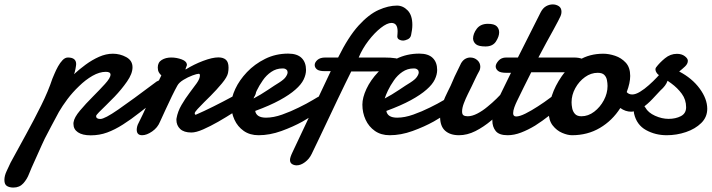

<svg xmlns="http://www.w3.org/2000/svg" viewBox="-138 -597 3207 865"><path d="M-77.6 248Q-95.2 248 -106.7 241Q-118.2 233.9 -118.2 213.9Q-118.2 194.8 -107.9 173.3Q-97.7 151.9 -90.3 135.7Q-56.2 72.8 -20 7.1Q16.1 -58.6 47.6 -122.1Q79.1 -185.5 98.1 -242.7Q101.6 -250.5 107.9 -265.9Q114.3 -281.2 123.5 -297.9Q132.8 -314.5 144 -326.2Q155.3 -337.9 168 -337.9Q205.1 -337.9 205.1 -308.1Q205.1 -302.7 201.9 -285.9Q198.7 -269 195.3 -262.7Q219.2 -284.7 248 -305.9Q276.9 -327.1 308.3 -341.1Q339.8 -355 370.6 -355Q402.8 -355 430.9 -339.6Q459 -324.2 459 -293.9Q459 -265.1 434.3 -229.7Q409.7 -194.3 377.9 -161.1Q359.4 -141.6 340.3 -123.3Q321.3 -105 308.3 -91.8Q295.4 -78.6 294.9 -74.2Q294.9 -61 314 -61Q333.5 -61 394.5 -103.3Q455.6 -145.5 567.4 -229.5Q582.5 -238.3 591.3 -238.3Q602.1 -238.3 607.4 -230.2Q612.8 -222.2 612.8 -210.4Q612.8 -197.8 606.2 -184.6Q599.6 -171.4 586.4 -162.6Q535.6 -125 493.2 -91.3Q451.7 -58.6 416 -36.1Q379.4 -12.7 344.7 0Q310.1 12.7 270.5 12.7Q233.4 12.7 213.1 -1Q192.9 -14.6 192.9 -38.6V-42.5L193.4 -46.4Q196.3 -67.9 222.4 -98.9Q248.5 -129.9 279.8 -161.1Q310.1 -191.4 335 -218.8Q359.9 -246.1 359.9 -260.7Q359.9 -273.4 338.9 -273.4Q310.1 -273.4 278.6 -255.4Q247.1 -237.3 218.3 -209Q188.5 -180.7 165.5 -149.9Q142.6 -119.1 127.4 -92.8L94.2 -30.8Q83 -9.8 75 5.9Q66.9 21.5 64 26.9Q60.5 33.2 51 54.7Q41.5 76.2 27.8 106.4Q14.2 136.2 4.6 158Q-4.9 179.7 -6.8 185.5Q-16.1 210.4 -33.2 229.2Q-50.3 248 -77.6 248Z M502.4 12.2Q478 12.2 478 -12.7Q478 -18.1 479.7 -26.1Q481.4 -34.2 486.8 -43.9Q495.1 -59.6 504.9 -80.8Q514.6 -102.1 525.4 -125Q537.1 -149.9 552.5 -182.4Q567.9 -214.8 588.9 -257.3Q582 -263.2 577.4 -271.7Q572.8 -280.3 572.8 -293Q572.8 -315.9 590.6 -326.9Q608.4 -337.9 633.3 -337.9Q657.7 -337.9 680.9 -329.3Q704.1 -320.8 704.1 -303.7Q704.1 -301.8 700.9 -294.7Q697.8 -287.6 697.8 -285.2Q697.8 -284.2 698.2 -284.2H698.7L699.7 -284.7Q735.8 -307.1 777.3 -322.8Q818.8 -338.4 845.7 -338.4Q867.7 -338.4 879.6 -327.9Q891.6 -317.4 891.6 -292.5Q891.6 -287.1 891.1 -281Q890.6 -274.9 889.2 -268.1Q885.7 -250 861.8 -221.2Q837.9 -192.4 811 -165.5Q798.8 -153.3 781.7 -136.5Q764.6 -119.6 752 -105.7Q739.3 -91.8 739.3 -86.9Q739.3 -80.1 744.1 -80.1Q779.3 -95.2 823.7 -117.4Q868.2 -139.6 909.7 -162.1Q951.2 -184.6 977.5 -199.7Q987.8 -205.6 995.1 -205.6Q1015.6 -205.6 1015.6 -184.1Q1015.6 -172.9 1006.1 -158.4Q996.6 -144 974.1 -128.4Q953.1 -115.2 916.7 -92Q880.4 -68.8 844.7 -48.3Q809.6 -28.3 777.6 -14.2Q745.6 0 724.1 0Q690.4 0 673.6 -16.1Q656.7 -32.2 656.7 -57.6Q656.7 -62 657.2 -63.5Q662.6 -94.7 679.7 -124Q696.8 -153.3 715.3 -177.7Q733.9 -201.7 748.3 -222.2Q762.7 -242.7 762.7 -257.3Q762.7 -264.6 757.3 -264.6Q749.5 -264.6 729 -257.1Q708.5 -249.5 688.5 -237.3Q668.5 -225.1 661.1 -211.4Q651.4 -194.3 636.5 -163.8Q621.6 -133.3 607.2 -101.6Q592.8 -69.8 583 -48.8Q572.3 -22 547.6 -4.9Q522.9 12.2 502.4 12.2Z M1026.9 12.2Q987.8 12.2 960.2 -7.1Q932.6 -26.4 918.2 -57.9Q903.8 -89.4 903.8 -125.5Q903.8 -157.2 922.1 -196.5Q940.4 -235.8 974.6 -272Q1008.8 -308.1 1056.4 -331.8Q1104 -355.5 1160.2 -355.5Q1200.7 -355.5 1220.7 -335.9Q1240.7 -316.4 1240.7 -281.7Q1240.7 -261.2 1230 -238.8Q1219.2 -216.3 1192.9 -193.4Q1166.5 -169.9 1122.3 -145.8Q1078.1 -121.6 1011.7 -97.2Q1017.1 -66.9 1060.5 -66.9Q1094.2 -66.9 1133.3 -80.8Q1172.4 -94.7 1208.5 -112.8Q1244.6 -130.4 1270.5 -146Q1296.4 -161.6 1301.3 -163.6Q1305.7 -166.5 1309.3 -167Q1313 -167.5 1315.9 -167.5Q1327.6 -167.5 1332.3 -158.4Q1336.9 -149.4 1336.9 -143.6Q1336.9 -139.2 1335.9 -133.1Q1335 -127 1328.6 -119.1Q1322.3 -112.8 1291.5 -91.3Q1260.7 -69.8 1225.6 -49.8Q1182.6 -25.9 1129.9 -6.8Q1077.1 12.2 1026.9 12.2ZM1004.4 -153.3Q1036.1 -169.9 1069.1 -192.1Q1102.1 -214.4 1119.1 -224.6Q1142.1 -239.3 1149.4 -250.5Q1157.7 -262.7 1157.7 -271Q1157.7 -278.3 1153.1 -282.7Q1148.4 -287.1 1142.6 -288.1L1138.2 -288.6H1133.8Q1106.9 -288.6 1084.2 -273.2Q1061.5 -257.8 1045.9 -234.9Q1029.3 -210.9 1019.3 -189.9Q1009.3 -168.9 1004.4 -153.3Z M1198.7 147.9Q1187 147.9 1177.7 142.1Q1168.5 136.2 1168.5 123.5Q1168.5 112.3 1179.7 88.9L1352.1 -276.4H1326.2Q1299.3 -276.4 1289.6 -284.7Q1279.8 -293 1279.8 -304.2Q1279.8 -315.9 1292 -326.9Q1304.2 -337.9 1327.6 -337.9H1385.3Q1431.6 -431.6 1477.8 -482.2Q1523.9 -532.7 1567.9 -552.2Q1611.8 -571.8 1650.4 -571.8Q1677.7 -571.8 1698.7 -550Q1719.7 -528.3 1719.7 -484.9Q1719.7 -464.4 1713.9 -438.5Q1710.9 -425.3 1698.5 -419.7Q1686 -414.1 1678.2 -414.1Q1668.5 -414.1 1660.2 -418.7Q1651.9 -423.3 1651.9 -433.1Q1651.9 -438 1652.8 -444.8Q1653.3 -448.2 1653.3 -455.6Q1653.3 -493.7 1625.5 -493.7Q1606 -493.7 1577.6 -471.4Q1549.3 -449.2 1522 -413.6Q1494.6 -377.9 1478 -337.9H1591.8Q1623.5 -337.9 1644 -334.5Q1664.6 -331.1 1664.6 -310.1Q1664.6 -297.9 1655.3 -288.6Q1646 -279.3 1621.6 -277.3Q1575.7 -275.4 1532.2 -275.1Q1488.8 -274.9 1444.3 -274.9Q1433.6 -253.4 1417 -219.5Q1400.4 -185.5 1382.3 -147.5Q1364.3 -109.4 1348.1 -75.2Q1319.8 -15.6 1298.6 29.1Q1277.3 73.7 1266.1 96.7Q1255.4 119.1 1236.1 133.5Q1216.8 147.9 1198.7 147.9Z M1617.7 12.2Q1578.6 12.2 1551 -7.1Q1523.4 -26.4 1509 -57.9Q1494.6 -89.4 1494.6 -125.5Q1494.6 -157.2 1512.9 -196.5Q1531.2 -235.8 1565.4 -272Q1599.6 -308.1 1647.2 -331.8Q1694.8 -355.5 1751 -355.5Q1791.5 -355.5 1811.5 -335.9Q1831.5 -316.4 1831.5 -281.7Q1831.5 -261.2 1820.8 -238.8Q1810.1 -216.3 1783.7 -193.4Q1757.3 -169.9 1713.1 -145.8Q1668.9 -121.6 1602.5 -97.2Q1607.9 -66.9 1651.4 -66.9Q1685.1 -66.9 1724.1 -80.8Q1763.2 -94.7 1799.3 -112.8Q1835.4 -130.4 1861.3 -146Q1887.2 -161.6 1892.1 -163.6Q1896.5 -166.5 1900.1 -167Q1903.8 -167.5 1906.7 -167.5Q1918.5 -167.5 1923.1 -158.4Q1927.7 -149.4 1927.7 -143.6Q1927.7 -139.2 1926.8 -133.1Q1925.8 -127 1919.4 -119.1Q1913.1 -112.8 1882.3 -91.3Q1851.6 -69.8 1816.4 -49.8Q1773.4 -25.9 1720.7 -6.8Q1668 12.2 1617.7 12.2ZM1595.2 -153.3Q1627 -169.9 1659.9 -192.1Q1692.9 -214.4 1710 -224.6Q1732.9 -239.3 1740.2 -250.5Q1748.5 -262.7 1748.5 -271Q1748.5 -278.3 1743.9 -282.7Q1739.3 -287.1 1733.4 -288.1L1729 -288.6H1724.6Q1697.8 -288.6 1675 -273.2Q1652.3 -257.8 1636.7 -234.9Q1620.1 -210.9 1610.1 -189.9Q1600.1 -168.9 1595.2 -153.3Z M2049.3 -387.7Q2019 -387.7 2006.8 -397.2Q1994.6 -406.7 1993.2 -422.4Q1993.2 -445.3 2010 -467.5Q2026.9 -489.7 2060.1 -489.7Q2088.4 -489.7 2099.6 -478.8Q2110.8 -467.8 2110.8 -451.2Q2110.8 -432.6 2096.4 -410.2Q2082 -387.7 2049.3 -387.7ZM1929.7 12.2Q1890.1 12.2 1867.4 -8.1Q1844.7 -28.3 1844.7 -71.3Q1844.7 -101.1 1855.7 -130.6Q1866.7 -160.2 1880.1 -186.3Q1893.6 -212.4 1901.4 -231.9Q1903.8 -238.3 1909.9 -251.5Q1916 -264.6 1922.9 -278.3L1939.5 -312.5Q1947.8 -326.2 1958.5 -332Q1969.2 -337.9 1980.5 -337.9Q1999 -337.9 2012.5 -325.9Q2025.9 -314 2025.9 -295.4Q2025.4 -291 2024.7 -286.6Q2023.9 -282.2 2021.5 -277.8Q2010.7 -258.3 2002.9 -241.5Q1995.1 -224.6 1986.8 -207.5Q1980 -193.4 1969.7 -172.9Q1959.5 -152.3 1951.7 -131.6Q1943.8 -110.8 1943.8 -94.7Q1943.8 -81.5 1950.4 -77.4Q1957 -73.2 1969.2 -73.2Q1988.8 -73.2 2012.5 -85.4Q2036.1 -97.7 2057.6 -115.7Q2080.1 -133.8 2099.1 -152.6Q2118.2 -171.4 2127.4 -183.1Q2136.7 -192.4 2147 -192.4Q2155.8 -192.4 2161.4 -184.6Q2167 -176.8 2167 -164.6Q2167 -153.3 2161.4 -140.6Q2155.8 -127.9 2143.1 -116.7Q2110.8 -84 2075.7 -54.4Q2040.5 -24.9 2003.7 -6.3Q1966.8 12.2 1929.7 12.2Z M2148.9 12.2Q2110.4 12.2 2095.2 -6.8Q2080.1 -25.9 2080.1 -53.7Q2080.1 -78.1 2088.4 -104.5Q2096.7 -130.9 2106.9 -151.9L2164.1 -269H2143.1Q2115.7 -269 2105.5 -277.8Q2095.2 -286.6 2095.2 -297.9Q2095.2 -309.1 2107.9 -323.5Q2120.6 -337.9 2142.6 -337.9H2195.3L2298.3 -542.5Q2308.1 -561 2322.5 -569.1Q2336.9 -577.1 2352.5 -577.1Q2367.2 -577.1 2379.4 -569.3Q2391.6 -561.5 2391.6 -543.5Q2391.6 -534.2 2387.5 -524.7Q2383.3 -515.1 2376.5 -502.4Q2368.7 -487.8 2355.5 -463.1Q2342.3 -438.5 2322.8 -403.8L2287.6 -337.9H2446.8Q2470.2 -337.9 2485.1 -331.8Q2500 -325.7 2500 -304.7Q2500 -293.9 2492.2 -283.7Q2484.4 -273.4 2458.5 -271.5H2255.4L2221.2 -203.1L2190.9 -141.1Q2185.1 -129.4 2179.4 -114Q2173.8 -98.6 2173.8 -86.9Q2173.8 -72.3 2187.5 -72.3Q2203.1 -72.3 2229.5 -85.4Q2255.9 -98.6 2285.2 -117.7Q2314.9 -136.7 2342.3 -157.5Q2369.6 -178.2 2392.6 -197.8Q2400.9 -203.1 2407.2 -203.1Q2418 -203.1 2423.3 -191.4Q2428.7 -179.7 2424.6 -163.1Q2420.4 -146.5 2401.4 -131.3Q2369.6 -102.5 2337.2 -76.9Q2304.7 -51.3 2272.9 -31.2Q2240.7 -11.7 2209.5 0.2Q2178.2 12.2 2148.9 12.2Z M2439 12.2Q2419.4 12.2 2394.8 1.7Q2370.1 -8.8 2352.1 -31.7Q2334 -54.7 2334 -92.3Q2334 -122.6 2348.4 -166.5Q2362.8 -210.4 2392.6 -253.4Q2422.9 -296.9 2470.2 -325.9Q2517.6 -355 2580.1 -355Q2605 -355 2633.1 -345.7Q2661.1 -336.4 2681.2 -314.7Q2701.2 -293 2701.2 -254.9Q2701.2 -223.6 2685.5 -182.1Q2694.3 -171.4 2710.4 -171.4Q2725.6 -171.4 2745.6 -183.6Q2765.6 -195.8 2785.2 -213.4Q2805.2 -231 2821.5 -248.5Q2837.9 -266.1 2847.2 -276.9Q2850.6 -280.3 2855.5 -280.3Q2866.2 -280.3 2871.1 -266.6Q2876 -252.9 2869.1 -232.2Q2862.3 -211.4 2837.4 -189.5Q2822.8 -173.8 2801.5 -151.1Q2780.3 -128.4 2755.6 -111.1Q2731 -93.8 2705.6 -93.8Q2679.7 -93.8 2656.7 -110.4Q2620.6 -53.7 2564.9 -20.8Q2509.3 12.2 2439 12.2ZM2481.4 -73.2Q2512.2 -73.2 2539.1 -93.8Q2565.9 -114.3 2582.5 -145.5Q2599.1 -176.8 2599.1 -209.5Q2599.1 -222.2 2596.4 -236.1Q2593.8 -250 2584.5 -259.5Q2575.2 -269 2554.7 -269Q2524.4 -269 2497.6 -249.8Q2470.7 -230.5 2453.9 -200Q2437 -169.4 2437 -136.2Q2437 -124 2439.9 -109.1Q2442.9 -94.2 2452.4 -83.7Q2461.9 -73.2 2481.4 -73.2Z M2865.7 12.2Q2814.5 12.2 2772.5 -11Q2730.5 -34.2 2718.8 -84.5Q2717.8 -89.4 2717.8 -90.8Q2717.8 -104 2727.1 -113.5Q2736.3 -123 2747.6 -123Q2752.9 -123 2759.5 -121.1Q2766.1 -119.1 2769.5 -112.3Q2782.2 -89.4 2813.2 -75.4Q2844.2 -61.5 2874 -61.5Q2905.8 -61.5 2929.4 -73.7Q2953.1 -85.9 2953.1 -113.8Q2953.1 -147.9 2933.8 -174.3Q2914.6 -200.7 2885.5 -221.9Q2856.4 -243.2 2827.1 -261.2Q2824.7 -262.7 2819.8 -269.8Q2814.9 -276.9 2814.9 -284.2Q2814.9 -290 2817.9 -293.5Q2833.5 -314.5 2857.9 -334.5Q2882.3 -354.5 2911.6 -354.5Q2933.1 -354.5 2947 -344Q2960.9 -333.5 2960.9 -323.2Q2960.9 -309.6 2948.2 -297.6Q2935.5 -285.6 2921.9 -274.9Q2980 -244.6 3014.2 -198Q3048.3 -151.4 3048.3 -106.9Q3048.3 -69.3 3021.2 -42.7Q2994.1 -16.1 2952.4 -2Q2910.6 12.2 2865.7 12.2Z"/></svg>

Font: Damion
Style: Regular
Weight: 400
Designer: Vernon Adams
Foundry: Vernon Adams
Version: Version 1.100; ttfautohint (v1.8.4.7-5d5b)